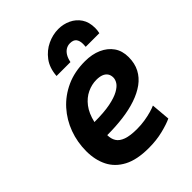

<svg xmlns="http://www.w3.org/2000/svg" viewBox="-218 -870 996 996"><g transform="rotate(-45 280.0 -371.5)"><path d="M283 13Q197 13 144 -15Q91 -43 66.5 -92Q42 -141 42 -205Q42 -271 64 -331Q86 -391 128 -438Q170 -485 230 -512.5Q290 -540 367 -540Q419 -540 458.5 -522.5Q498 -505 520.5 -473Q543 -441 543 -395Q543 -349 525 -314.5Q507 -280 474 -256Q441 -232 395.5 -216.5Q350 -201 295 -194Q240 -187 178 -187Q178 -160 190 -140.5Q202 -121 231 -110.5Q260 -100 310 -100Q340 -100 368 -104.5Q396 -109 418.5 -115.5Q441 -122 454 -128L463 -24Q436 -11 388 1Q340 13 283 13ZM179 -282Q250 -282 295 -291Q340 -300 366 -314.5Q392 -329 402 -345Q412 -361 412 -376Q412 -394 403.5 -406Q395 -418 379.5 -424Q364 -430 341 -430Q307 -430 274 -414.5Q241 -399 216 -366.5Q191 -334 179 -282ZM209 -590Q213 -646 240.5 -682.5Q268 -719 307.5 -737.5Q347 -756 388 -756Q424 -756 456 -741Q488 -726 507.5 -697Q527 -668 527 -624Q527 -616 526 -607Q525 -598 523 -590H423Q423 -595 423.5 -600Q424 -605 424 -610Q424 -634 413.5 -647.5Q403 -661 378 -661Q362 -661 348.5 -653Q335 -645 325.5 -629.5Q316 -614 311 -590Z"/></g></svg>

Font: Ubuntu Sans Mono
Style: Bold Italic
Weight: 700
Italic angle: -13.5°
Monospace: yes
Designer: Dalton Maag Ltd
Foundry: Dalton Maag Ltd
Version: Version 1.006